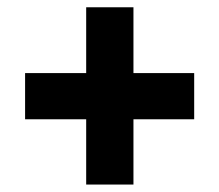

<svg xmlns="http://www.w3.org/2000/svg" viewBox="-20 -599 603 528"><path d="M49 -271V-398H514V-271ZM217 -579H347V-91.5H217Z"/></svg>

Font: Marine Company Thin
Style: Regular
Weight: 100
Designer: Rodrigo Fuenzalida
Foundry: fragTYPE
Version: Version 1.000